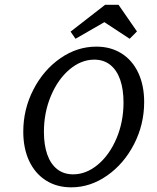

<svg xmlns="http://www.w3.org/2000/svg" viewBox="-20 -779 662 810"><path d="M78.2 -223.5Q78.2 -317.9 120.7 -400.7Q163.2 -483.5 234.2 -532.9Q305.1 -582.3 386.5 -582.3Q447 -582.3 492.7 -553.6Q538.4 -524.9 563.3 -471.9Q588.2 -418.9 588.2 -348.5Q588.2 -254.1 545.7 -171.2Q503.1 -88.3 432.2 -38.5Q361.2 11.3 280.6 11.3Q219.4 11.3 173.7 -17.8Q128 -46.9 103.1 -99.9Q78.2 -153 78.2 -223.5ZM501.1 -346.7Q501.1 -401.8 487.1 -442.4Q473 -483 445.3 -505.2Q417.6 -527.4 377.8 -527.4Q322.6 -527.4 273.6 -486.2Q224.6 -445 194.9 -374.7Q165.3 -304.4 165.3 -222.8Q165.3 -167.7 179.3 -127.5Q193.4 -87.2 221.1 -65.4Q248.8 -43.5 288.6 -43.5Q343.8 -43.5 392.8 -84.4Q441.8 -125.3 471.5 -195.2Q501.1 -265.1 501.1 -346.7ZM277.7 -645.5 423.5 -758.8H480L557.8 -646.4L527.1 -615.4L395.4 -701.9L462.5 -709.8L298.6 -615.4Z"/></svg>

Font: Playfair Micro SmCond SmLight
Style: Italic
Weight: 360
Width: 4
Italic angle: -15.6°
Designer: Claus Eggers Sørensen
Foundry: Claus Eggers Sørensen
Version: Version 2.203;Glyphs 3.3 (3326)